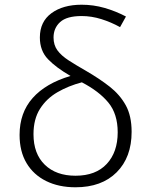

<svg xmlns="http://www.w3.org/2000/svg" viewBox="-20 -784 640 814"><path d="M300 10Q229 10 175.5 -16.5Q122 -43 92.5 -92.5Q63 -142 63 -212Q63 -306 118.5 -368.5Q174 -431 279 -462Q218 -497 183.5 -533Q149 -569 149 -625Q149 -692 198 -728Q247 -764 326 -764Q376 -764 423 -750.5Q470 -737 514 -714L489 -669Q451 -690 409.5 -703Q368 -716 326 -716Q263 -716 235 -690.5Q207 -665 207 -625Q207 -593 223.5 -570.5Q240 -548 271 -528Q302 -508 344 -484Q401 -451 444.5 -417Q488 -383 513 -338Q538 -293 538 -225Q538 -117 474.5 -53.5Q411 10 300 10ZM300 -39Q386 -39 432.5 -89Q479 -139 479 -223Q479 -301 439.5 -349Q400 -397 327 -435Q270 -420 223.5 -393Q177 -366 149.5 -322.5Q122 -279 122 -215Q122 -132 170 -85.5Q218 -39 300 -39Z"/></svg>

Font: Noto Sans Mono Light
Style: Regular
Weight: 300
Designer: Monotype Design Team
Foundry: Monotype Imaging Inc.
Version: Version 2.014; ttfautohint (v1.8.4.7-5d5b)